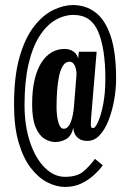

<svg xmlns="http://www.w3.org/2000/svg" viewBox="-20 -728 518 759"><path d="M236.5 11Q203 11 167.5 -7Q132 -25 102 -63.8Q72 -102.5 53.8 -164.5Q35.5 -226.5 35.5 -314.5Q35.5 -427.5 57.5 -503.2Q79.5 -579 114.8 -624Q150 -669 190.8 -688.5Q231.5 -708 268 -708Q319 -708 357.5 -678.8Q396 -649.5 417.5 -585.2Q439 -521 439 -415.5Q439 -376.5 431.5 -333.8Q424 -291 409.8 -254Q395.5 -217 374.5 -194Q353.5 -171 325.5 -171Q304 -171 291.8 -180Q279.5 -189 274.5 -201.2Q269.5 -213.5 269.5 -223Q263 -191 242.5 -178.8Q222 -166.5 198 -166.5Q177 -166.5 155.8 -179.5Q134.5 -192.5 120.8 -225Q107 -257.5 107 -315.5Q107 -371.5 116.8 -412.8Q126.5 -454 144 -481Q161.5 -508 184.5 -521.2Q207.5 -534.5 234 -534.5Q252 -534.5 263.8 -528.2Q275.5 -522 281.8 -512.8Q288 -503.5 289 -495L291.5 -523.5H362L340.5 -266.5Q340 -256 339.5 -249Q339 -242 339 -237Q339 -228.5 341 -225Q343 -221.5 348 -221.5Q356.5 -221.5 368 -247Q379.5 -272.5 388 -316.5Q396.5 -360.5 396.5 -416.5Q396.5 -535 368.5 -602Q340.5 -669 271 -669Q232.5 -669 197.5 -648Q162.5 -627 135.2 -583.8Q108 -540.5 92.5 -473.2Q77 -406 77 -313.5Q77 -230 98.8 -165.8Q120.5 -101.5 157 -65.2Q193.5 -29 236.5 -29Q283.5 -29 307.8 -48.8Q332 -68.5 355.5 -100L386.5 -74.5Q372.5 -55.5 351 -35.8Q329.5 -16 301.2 -2.5Q273 11 236.5 11ZM232 -219Q241 -219 248 -226Q255 -233 259.8 -245.2Q264.5 -257.5 267.8 -273.8Q271 -290 272.5 -308L282.5 -434.5Q282.5 -445.5 279.8 -457Q277 -468.5 270.8 -476.2Q264.5 -484 254.5 -484Q239 -484 229 -468.5Q219 -453 213.5 -427Q208 -401 205.8 -369.5Q203.5 -338 203.5 -306.5Q203.5 -269 210.8 -244Q218 -219 232 -219Z"/></svg>

Font: Imbue Thin 10pt ExtraBold
Style: Regular
Weight: 800
Version: Version 1.102